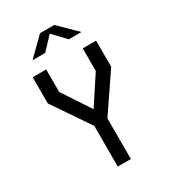

<svg xmlns="http://www.w3.org/2000/svg" viewBox="-222 -1054 1044 1169"><g transform="rotate(-30 300.0 -470.0)"><path d="M254 0V-286L77 -546V-730H172V-572L301 -376L429 -571V-730H523V-546L346 -286V0ZM128 -820 250 -940H350L472 -820H383L300 -908L217 -820Z"/></g></svg>

Font: Moralerspace Krypton JPDOC
Style: Regular
Weight: 400
Version: v0.0.6; ttfautohint (v1.8.4.7-5d5b-dirty) -l 6 -r 45 -G 200 